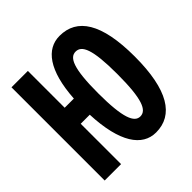

<svg xmlns="http://www.w3.org/2000/svg" viewBox="-205 -936 1110 1110"><g transform="rotate(-45 350.0 -381.0)"><path d="M447 -776C339 -776 263 -678 249 -461H174V-762H40V0H174V-330H248C258 -94 335 14 447 14C589 14 670 -111 670 -384C670 -657 589 -776 447 -776ZM448 -116C400 -116 370 -178 370 -384C370 -589 400 -646 448 -646C498 -646 527 -589 527 -384C527 -178 498 -116 448 -116Z"/></g></svg>

Font: Kawkab Mono
Style: Bold
Weight: 700
Monospace: yes
Designer: Abdullah Arif
Foundry: Abdullah Arif
Version: Version 1.000;PS 000.500;hotconv 1.0.88;makeotf.lib2.5.64775